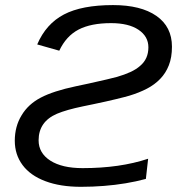

<svg xmlns="http://www.w3.org/2000/svg" viewBox="-20 -718 707 748"><path d="M295.4 9.8Q214.8 9.8 156.7 -12.2Q98.1 -34.2 67.9 -75Q37.6 -115.7 37.6 -169.9Q37.6 -197.3 44.2 -222.2Q50.8 -247.1 64 -268.6Q89.8 -312 138.7 -337.6Q187.5 -363.3 274.9 -381.8L325.7 -392.6Q369.1 -402.3 396.7 -408.7Q424.3 -415 436 -418.5Q464.8 -426.8 488.3 -437.5Q511.2 -448.2 525.9 -461.4Q558.1 -488.3 558.1 -533.7Q558.1 -576.2 519.5 -602.1Q481 -627.9 412.6 -627.9Q334.5 -627.9 286.1 -602.8Q237.8 -577.6 210.9 -520.5L125 -544.9Q159.2 -625 229 -661.6Q298.8 -698.2 420.4 -698.2Q528.8 -698.2 589.4 -656Q649.9 -613.8 649.9 -536.1Q649.9 -494.1 637.7 -463.4Q625.5 -432.6 604 -410.6Q582.5 -388.2 552.5 -372.6Q522.5 -356.9 483.9 -345.2Q467.3 -340.3 432.1 -331.8Q397 -323.2 343.3 -312L303.2 -303.7Q239.3 -290.5 202.1 -274.9Q130.4 -244.1 130.4 -171.4Q130.4 -121.6 176 -92.3Q221.7 -63 301.8 -63Q447.3 -63 557.1 -99.6L548.3 -21Q510.3 -10.7 469.2 -3.9Q428.2 2.9 384.8 6.3Q341.3 9.8 295.4 9.8Z"/></svg>

Font: Arimo
Style: Italic
Weight: 400
Italic angle: -12°
Designer: Steve Matteson
Foundry: Monotype Imaging Inc.
Version: Version 1.33